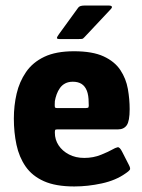

<svg xmlns="http://www.w3.org/2000/svg" viewBox="-20 -665 514 693"><path d="M30 -237Q30 -284 40 -327Q50 -370 74 -405Q98 -440 140 -460Q182 -480 247 -480Q314 -480 354 -461.5Q394 -443 414.5 -412Q435 -381 441.5 -344Q448 -307 448 -271Q448 -228 437.5 -213Q427 -198 406 -198H187Q180 -198 179 -195.5Q178 -193 178 -186Q178 -161 191.5 -140.5Q205 -120 229 -107.5Q253 -95 284 -95Q317 -95 345 -106.5Q373 -118 383 -124Q397 -132 404.5 -133.5Q412 -135 421 -117L445 -70Q452 -57 448.5 -52Q445 -47 433 -39Q398 -14 347.5 -3Q297 8 248 8Q181 8 138.5 -11Q96 -30 72.5 -64Q49 -98 39.5 -142.5Q30 -187 30 -237ZM300 -295Q300 -321 293.5 -337.5Q287 -354 274.5 -362Q262 -370 243 -370Q227 -370 215.5 -364Q204 -358 196.5 -347.5Q189 -337 184.5 -324.5Q180 -312 178 -300Q177 -282 178 -278.5Q179 -275 186 -275H290Q298 -275 299.5 -278Q301 -281 300 -295ZM196 -524Q186 -524 185.5 -527.5Q185 -531 193 -542L262 -637Q267 -645 285 -645H374Q381 -645 383.5 -641.5Q386 -638 378 -630L285 -531Q280 -525 275.5 -524.5Q271 -524 262 -524Z"/></svg>

Font: Glory ExtraBold
Style: Regular
Weight: 800
Designer: Robert Leuschke
Foundry: Robert Leuschke
Version: Version 1.011